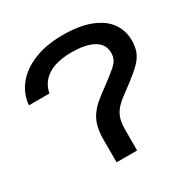

<svg xmlns="http://www.w3.org/2000/svg" viewBox="-171 -917 1048 1069"><g transform="rotate(-30 353.0 -382.0)"><path d="M690 -546Q690 -505 678.5 -475Q667 -445 640 -417Q613 -389 562 -350L498 -302Q463 -276 444 -252.5Q425 -229 417 -200.5Q409 -172 409 -128V0H277V-144Q277 -224 303 -273Q329 -322 391 -368L458 -418Q500 -450 519.5 -467.5Q539 -485 547.5 -502.5Q556 -520 556 -544Q556 -599 506 -627.5Q456 -656 365 -656Q269 -656 213 -620.5Q157 -585 145 -519H13Q19 -589 63 -644.5Q107 -700 186 -732Q265 -764 371 -764Q477 -764 548.5 -736Q620 -708 655 -659Q690 -610 690 -546Z"/></g></svg>

Font: Unbounded Variable
Style: Regular
Weight: 400
Designer: Luke Prowse, Jean-Baptiste Morizot, Fátima Lázaro, Florian Runge
Foundry: NaN
Version: Version 1.600;FEAKit 1.0